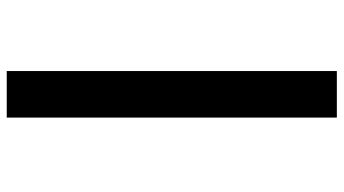

<svg xmlns="http://www.w3.org/2000/svg" viewBox="-245 -545 1020 570"><g transform="rotate(90 265.0 -260.0)"><path d="M190.9 230V-750H329.1V230Z"/></g></svg>

Font: TitilliumText25L
Style: 999 wt
Weight: 900
Designer: Accademia di Belle Arti di Urbino and others
Foundry: Accademia di Belle Arti di Urbino and others.
Version: Version 25.000